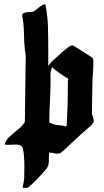

<svg xmlns="http://www.w3.org/2000/svg" viewBox="-20 -726 494 911"><path d="M102 -458Q102 -466 100.5 -473.5Q99 -481 98 -489Q94 -531 93.5 -572Q93 -613 85 -654Q88 -662 94 -664.5Q100 -667 107 -668Q114 -669 121.5 -668.5Q129 -668 135 -670Q143 -673 149.5 -678.5Q156 -684 163 -689.5Q170 -695 177.5 -700Q185 -705 195 -706Q206 -653 207.5 -600.5Q209 -548 209 -494V-413L226 -435Q234 -441 247.5 -453.5Q261 -466 275.5 -479Q290 -492 303.5 -501.5Q317 -511 326 -511Q326 -511 339.5 -502.5Q353 -494 369.5 -483.5Q386 -473 400.5 -464Q415 -455 417 -453Q423 -447 423 -436Q423 -404 420.5 -372Q418 -340 418 -307Q418 -278 417 -250Q416 -222 416 -193Q416 -182 420.5 -171Q425 -160 425 -148Q421 -140 414.5 -133Q408 -126 401 -121Q368 -93 337 -63.5Q306 -34 274 -5Q266 3 253 3Q243 3 233.5 0.5Q224 -2 214 -2Q212 6 212 14.5Q212 23 212 31Q212 43 210 54Q208 65 200 75Q180 99 158 122Q136 145 112 165H87Q89 152 92 139.5Q95 127 95 113Q95 104 95.5 81.5Q96 59 95 35Q94 11 91 -9Q88 -29 82 -33Q71 -41 52.5 -40Q34 -39 22 -39Q17 -39 12 -39Q7 -39 2 -41Q8 -60 21 -73Q34 -86 48.5 -97.5Q63 -109 76.5 -121Q90 -133 98 -148ZM220 -349Q220 -298 217 -247Q214 -196 214 -145Q233 -134 254.5 -132.5Q276 -131 296 -126Q302 -225 302 -324Q302 -331 302 -338Q302 -345 304 -352Q284 -364 264.5 -377.5Q245 -391 227 -407Q223 -396 221.5 -390Q220 -384 219.5 -378.5Q219 -373 219.5 -366.5Q220 -360 220 -349Z"/></svg>

Font: Hand Textur
Style: Regular
Weight: 400
Designer: F. H. Ehmcke um 1935
Foundry: Peter Wiegel
Version: Version 1.000